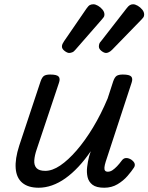

<svg xmlns="http://www.w3.org/2000/svg" viewBox="-20 -864 695 899"><path d="M161 15Q112 15 84.5 -8Q57 -31 53.5 -75.5Q50 -120 70 -182L170 -483Q177 -503 186.5 -509Q196 -515 215 -515Q246 -515 254.5 -505.5Q263 -496 256 -476L152 -165Q142 -136 140.5 -113Q139 -90 151 -77Q163 -64 192 -64Q225 -64 262 -89Q299 -114 338.5 -159.5Q378 -205 415.5 -267Q453 -329 484 -403L510 -483Q517 -503 526.5 -509Q536 -515 555 -515Q586 -515 594.5 -505.5Q603 -496 596 -476L475 -107Q470 -91 469 -80.5Q468 -70 472 -65Q476 -60 485 -60Q496 -60 506.5 -67Q517 -74 528 -85.5Q539 -97 550 -112Q558 -123 569 -124Q580 -125 594 -117Q608 -107 610.5 -97.5Q613 -88 607 -79Q596 -62 577 -40Q558 -18 530.5 -1.5Q503 15 468 15Q431 15 413 1Q395 -13 390 -35Q385 -57 388 -82Q391 -107 397 -131L405 -156Q377 -115 347 -83Q317 -51 286 -29Q255 -7 223.5 4Q192 15 161 15ZM304 -616Q295 -616 282.5 -625.5Q270 -635 270 -646Q270 -653 273 -659Q276 -665 280 -671L385 -824Q394 -837 401 -840.5Q408 -844 417 -844Q427 -844 439 -837Q451 -830 460 -819Q469 -808 469 -796Q469 -788 465.5 -783.5Q462 -779 457 -773L333 -631Q326 -622 318 -619Q310 -616 304 -616ZM477 -616Q467 -616 455 -625.5Q443 -635 443 -646Q443 -653 445 -659Q447 -665 453 -671L572 -824Q581 -836 588 -840Q595 -844 603 -844Q613 -844 625 -837Q637 -830 646 -819Q655 -808 655 -796Q655 -788 651.5 -783Q648 -778 643 -773L505 -631Q497 -623 489.5 -619.5Q482 -616 477 -616Z"/></svg>

Font: Playwrite DE LA
Style: Regular
Weight: 400
Designer: Veronika Burian, José Scaglione
Foundry: TypeTogether
Version: Version 1.002